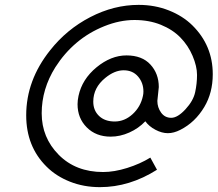

<svg xmlns="http://www.w3.org/2000/svg" viewBox="-20 -750 892 787"><path d="M630.9 -393.1 625 -336.4Q625 -309.6 640.4 -288.3Q655.8 -267.1 681.9 -267.1Q708 -267.1 740.2 -302Q772.5 -336.9 780 -372.3Q787.6 -407.7 787.6 -442.9Q787.6 -478 769.5 -520.8Q751.5 -563.5 719.5 -596.2Q687.5 -628.9 639.4 -648.4Q591.3 -668 531 -668Q470.7 -668 407.5 -642.6Q344.2 -617.2 293.9 -574.7Q243.7 -532.2 207 -474.6Q150.9 -385.3 150.9 -285.6Q150.9 -186 220.7 -115.5Q290.5 -44.9 402.8 -44.9Q448.2 -44.9 501.2 -61.5Q554.2 -78.1 596.2 -104L623.5 -54.2Q510.7 17.1 389.6 17.1Q323.2 17.1 266.6 -5.4Q210 -27.8 170.9 -66.9Q87.4 -149.4 87.4 -277.3Q87.4 -420.9 185.5 -543.9Q253.4 -629.9 350.1 -679.9Q446.8 -730 548.3 -730Q614.7 -730 672.1 -707.3Q729.5 -684.6 768.6 -646Q852.1 -563.5 852.1 -445.8Q852.1 -369.6 817.4 -311.5Q779.8 -248.5 719.2 -217.8Q692.4 -204.1 668 -204.1Q643.6 -204.1 617.2 -218Q590.8 -231.9 575.7 -252.9Q547.9 -223.6 510 -206.8Q472.2 -189.9 433.6 -189.9Q373.5 -189.9 335.7 -227.8Q297.9 -265.6 297.9 -322.8Q297.9 -338.4 301.8 -356.9Q316.4 -425.3 375.7 -474.1Q435.1 -522.9 498.5 -522.9Q562 -522.9 596.4 -485.6Q630.9 -448.2 630.9 -393.1ZM411.6 -430.7Q362.3 -390.6 362.3 -333.5Q362.3 -297.4 386 -274.7Q409.7 -252 450.2 -252Q490.7 -252 523.7 -282.2Q556.6 -312.5 565.9 -356.9Q567.9 -365.2 567.9 -375Q567.9 -410.6 545.9 -436.3Q523.9 -461.9 486.8 -461.9Q449.7 -461.9 411.6 -430.7Z"/></svg>

Font: Tuffy
Style: Italic
Weight: 400
Italic angle: -12°
Designer: Thatcher Ulrich, Karoly Barta and Michael Everson
Version: Version 001.271